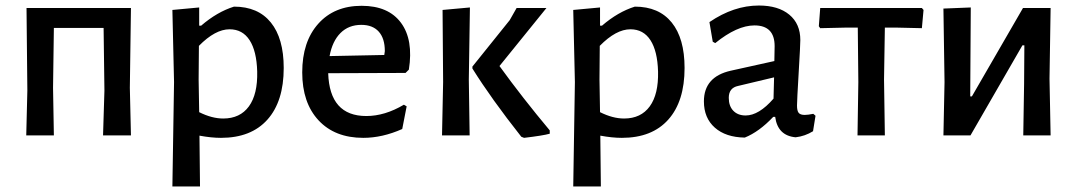

<svg xmlns="http://www.w3.org/2000/svg" viewBox="-20 -490 3898 695"><path d="M75 0 79 -162 76 -461H454L450 -172L454 0H353L358 -162L355 -389H175L172 -172L175 0Z M701 -463V-397H708Q766 -447 827 -466Q914 -466 960.5 -408.5Q1007 -351 1007 -244Q1007 -123 948 -57Q889 9 780 9Q745 9 702 1L704 185H604L610 -193L604 -454ZM699 -202 701 -84Q747 -61 788 -61Q849 -61 881 -105Q913 -149 911 -231Q909 -305 883.5 -344.5Q858 -384 811 -384Q759 -384 700 -324Z M1295 9Q1192 9 1133 -54.5Q1074 -118 1074 -228Q1074 -339 1132 -404Q1190 -469 1289 -469Q1386 -469 1431.5 -407.5Q1477 -346 1460 -238L1448 -226L1168 -225Q1173 -70 1306 -70Q1373 -70 1442 -111L1452 -105L1436 -23Q1364 9 1295 9ZM1288 -400Q1242 -400 1212.5 -370.5Q1183 -341 1173 -287L1371 -291L1373 -305Q1373 -351 1351 -375.5Q1329 -400 1288 -400Z M1580 0 1584 -193 1582 -454 1681 -463 1677 -202 1680 0ZM1958 -461 1788 -251Q1872 -135 1970 -18V-6Q1945 1 1877 9L1867 5Q1758 -133 1690 -242V-249L1825 -417L1850 -461Z M2152 -463V-397H2159Q2217 -447 2278 -466Q2365 -466 2411.5 -408.5Q2458 -351 2458 -244Q2458 -123 2399 -57Q2340 9 2231 9Q2196 9 2153 1L2155 185H2055L2061 -193L2055 -454ZM2150 -202 2152 -84Q2198 -61 2239 -61Q2300 -61 2332 -105Q2364 -149 2362 -231Q2360 -305 2334.5 -344.5Q2309 -384 2262 -384Q2210 -384 2151 -324Z M2727 -470Q2797 -470 2837 -437Q2877 -404 2877 -345Q2877 -327 2871 -226Q2865 -125 2865 -108Q2865 -89 2871 -81.5Q2877 -74 2893 -74Q2904 -74 2924 -78L2932 -71L2923 -15Q2894 3 2860 7Q2795 1 2786 -67H2779Q2728 -13 2676 8Q2607 7 2567.5 -28Q2528 -63 2528 -123Q2528 -212 2625 -234L2783 -269L2784 -323Q2784 -398 2711 -398Q2648 -398 2569 -334L2560 -339L2548 -410Q2636 -470 2727 -470ZM2782 -210 2652 -179Q2618 -172 2618 -136Q2618 -106 2634.5 -89Q2651 -72 2679 -72Q2727 -72 2780 -133Z M3084 0 3087 -193 3085 -390H3038L2949 -388L2944 -395L2949 -461H3317L3323 -454L3317 -388L3229 -390H3183L3180 -202L3183 0Z M3395 0 3399 -193 3395 -459 3494 -463 3492 -141H3498L3683 -461H3783L3779 -205L3783 0H3684L3687 -186L3688 -326H3681L3493 0Z"/></svg>

Font: Alegreya Sans Medium
Style: Regular
Weight: 500
Designer: Juan Pablo del Peral
Foundry: Huerta Tipografica
Version: Version 2.007